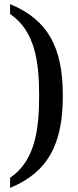

<svg xmlns="http://www.w3.org/2000/svg" viewBox="-20 -782 378 932"><path d="M29 81V130C213 54 285 -82 285 -317C285 -552 213 -686 29 -762V-714C152 -631 170 -476 170 -317C170 -158 152 -2 29 81Z"/></svg>

Font: Noto Serif Myanmar SemiCondensed Medium
Style: Regular
Weight: 500
Width: 4
Designer: Ben Mitchell and the Monotype Design Team
Foundry: Monotype Imaging Inc.
Version: Version 2.106